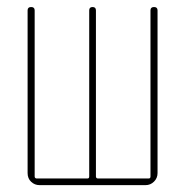

<svg xmlns="http://www.w3.org/2000/svg" viewBox="-20 -540 540 560"><path d="M95.7 0Q81.1 0 70.8 -9.8Q60.5 -19.5 60.5 -35.2V-509.8Q60.5 -519.5 70.8 -519.5Q81.1 -519.5 81.1 -509.8V-25.4Q81.1 -20.5 85.9 -19.5H235.4Q240.2 -19.5 240.2 -25.4V-509.8Q240.2 -519.5 250 -519.5Q259.8 -519.5 259.8 -509.8V-25.4Q259.8 -20.5 264.6 -19.5H414.1Q418.9 -19.5 418.9 -25.4V-509.8Q418.9 -519.5 429.2 -519.5Q439.5 -519.5 439.5 -509.8V-35.2Q439.5 -20.5 429.2 -10.3Q418.9 0 404.3 0Z"/></svg>

Font: Rounded-X Mgen+ 1m thin
Style: Regular
Weight: 100
Designer: [Source Han Sans]
Ryoko NISHIZUKA  (kana & ideographs); Paul D. Hunt (Latin, Greek & Cyrillic); Wenlong ZHANG  (bopomofo
Version: Version 1.059.20150602